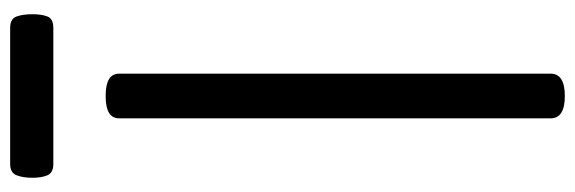

<svg xmlns="http://www.w3.org/2000/svg" viewBox="-397 -721 1132 378"><g transform="rotate(-90 169.0 -532.0)"><path d="M169 14Q147 14 136 7Q125 0 125 -14V-863Q125 -877 136 -883.5Q147 -890 169 -890Q191 -890 202 -883.5Q213 -877 213 -863V-14Q213 0 202 7Q191 14 169 14ZM35 -993Q18 -993 13 -1004.5Q8 -1016 8 -1034Q8 -1053 13 -1065.5Q18 -1078 35 -1078H303Q321 -1078 325.5 -1065.5Q330 -1053 330 -1034Q330 -1016 325.5 -1004.5Q321 -993 303 -993Z"/></g></svg>

Font: Playwrite IT Moderna
Style: Regular
Weight: 400
Designer: Veronika Burian, José Scaglione
Foundry: TypeTogether
Version: Version 1.002